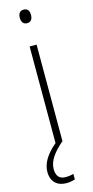

<svg xmlns="http://www.w3.org/2000/svg" viewBox="-143 -760 491 1013"><g transform="rotate(-15 102.5 -253.5)"><path d="M103 -725C81 -725 73 -709 73 -688C73 -667 82 -651 103 -651C125 -651 134 -666 134 -688C134 -709 127 -725 103 -725ZM39 129C39 82 73 41 120 0H122V-529H84V-1C32 42 3 88 3 135C3 189 36 218 86 218C105 218 122 214 133 210V180C124 183 107 186 90 186C56 186 39 167 39 129Z"/></g></svg>

Font: Noto Sans Myanmar SemiCondensed ExtraLight
Style: Regular
Weight: 200
Width: 4
Designer: Monotype Design Team
Foundry: Monotype Imaging Inc.
Version: Version 2.107